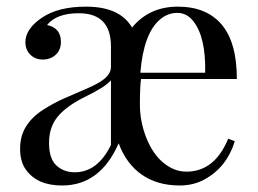

<svg xmlns="http://www.w3.org/2000/svg" viewBox="-20 -549 782 583"><path d="M207 -25.9Q276.4 -25.9 316.9 -108.9V-305.2Q299.3 -284.7 241.5 -256.6Q183.6 -228.5 156.2 -196Q128.9 -163.6 128.9 -115.2Q128.9 -66.9 151.4 -46.4Q173.8 -25.9 207 -25.9ZM466.3 -490.2Q416 -448.2 406.2 -328.1H603Q605.5 -436.5 566.4 -485.4Q546.9 -509.8 518.3 -509.8Q489.7 -509.8 466.3 -490.2ZM241.2 -528.8Q344.2 -528.8 380.9 -465.3Q433.1 -528.8 520 -528.8Q606.9 -528.8 653.1 -474.4Q699.2 -419.9 699.2 -309.1H408.2Q404.8 -284.2 404.8 -231.7Q404.8 -179.2 424.6 -129.9Q444.3 -80.6 476.8 -54.2Q509.3 -27.8 545.9 -27.8Q631.8 -27.8 672.9 -127.9L692.9 -120.1Q668.9 -42 602.5 -4.9Q568.4 14.2 525.9 14.2Q457.5 14.2 410.4 -18.8Q363.3 -51.8 340.3 -113.8Q284.2 14.2 168.9 14.2Q93.8 14.6 59.1 -33.2Q41 -57.6 41 -97.2Q41 -136.7 59.6 -165.8Q78.1 -194.8 111.1 -215.8Q144 -236.8 175.5 -250.5Q207 -264.2 245.8 -281Q284.7 -297.9 300.8 -313Q316.9 -328.1 316.9 -346.2V-408.2Q316.9 -508.8 219.2 -508.8Q151.4 -508.8 123 -473.1Q165 -463.9 165 -421.9Q165 -397.5 149.2 -382.8Q133.3 -368.2 110.1 -368.2Q86.9 -368.2 72 -383.1Q57.1 -397.9 57.1 -420.9Q57.1 -460.9 106.7 -494.9Q156.2 -528.8 241.2 -528.8Z"/></svg>

Font: PlayfairDisplay-Regular
Style: Regular
Weight: 400
Designer: Claus Eggers Sørensen
Foundry: Claus Eggers Sørensen
Version: Version 1.002;PS 001.002;hotconv 1.0.70;makeotf.lib2.5.58329